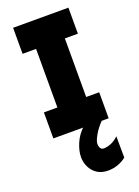

<svg xmlns="http://www.w3.org/2000/svg" viewBox="-177 -753 802 1109"><g transform="rotate(-20 224.0 -198.5)"><path d="M53 0V-160H136V-520H53V-680H393V-520H313V-160H393V0ZM288 283Q248 283 221 265Q194 247 180 218Q166 189 166 157Q166 119 185 74Q204 29 241 -5H355Q321 29 301 64Q281 99 281 117Q281 133 287.5 143.5Q294 154 308 154Q328 154 352 144.5Q376 135 399 113L400 244Q378 262 349 272.5Q320 283 288 283Z"/></g></svg>

Font: Teachers ExtraBold
Style: Regular
Weight: 800
Designer: Alfredo Marco Pradil, Chank Diesel
Version: Version 1.001